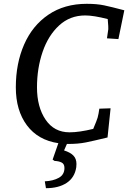

<svg xmlns="http://www.w3.org/2000/svg" viewBox="-20 -740 675 1007"><path d="M331 15 316 49Q348 59 364.5 75.5Q381 92 381 120Q381 131 380 137Q372 191 330 219Q288 247 221 247L215 211Q259 209 288.5 192.5Q318 176 318 141Q318 120 303.5 112.5Q289 105 266 104L256 97L286 11Q179 -5 121 -83Q63 -161 63 -282Q63 -407 106.5 -506.5Q150 -606 234 -663Q318 -720 435 -720Q488 -720 526 -712Q564 -704 632 -686L601 -535L541 -539L548 -587Q549 -594 545 -640Q471 -659 427 -659Q347 -659 290 -606.5Q233 -554 203.5 -468Q174 -382 174 -282Q174 -179 219 -112.5Q264 -46 345 -46Q395 -46 469 -64Q488 -109 492 -123Q497 -141 501 -170L560 -172L544 -19Q470 -1 430 7Q390 15 338 15Z"/></svg>

Font: Andada Pro Medium
Style: Italic
Weight: 500
Italic angle: -7°
Designer: Carolina Giovagnoli
Foundry: Huerta Tipografica
Version: Version 3.005; ttfautohint (v1.8.4)